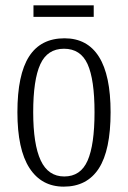

<svg xmlns="http://www.w3.org/2000/svg" viewBox="-20 -687 478 717"><path d="M45 -268Q45 -408 88.5 -476Q132 -544 221 -544Q306 -544 349.5 -475Q393 -406 393 -268Q393 -126 349 -58Q305 10 218 10Q135 10 90 -59.5Q45 -129 45 -268ZM333 -268Q333 -390 307 -447.5Q281 -505 219 -505Q157 -505 130.5 -447Q104 -389 104 -268Q104 -148 132 -88Q160 -28 220 -28Q281 -28 307 -87Q333 -146 333 -268ZM105 -667H330V-624H105Z"/></svg>

Font: Noto Serif CondLight
Style: Regular
Weight: 300
Width: 3
Designer: Monotype Design Team
Foundry: Monotype Imaging Inc.
Version: Version 1.001